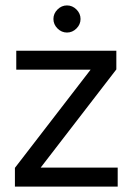

<svg xmlns="http://www.w3.org/2000/svg" viewBox="-20 -688 496 708"><path d="M35 0V-69L314 -431H40V-501H409V-432L130 -70H414V0ZM227 -568Q207 -568 192 -583Q177 -598 177 -618Q177 -638 192 -653Q207 -668 227 -668Q247 -668 262 -653Q277 -638 277 -618Q277 -598 262 -583Q247 -568 227 -568Z"/></svg>

Font: DM Sans 17pt
Style: Regular
Weight: 400
Version: Version 4.004;gftools[0.9.30]